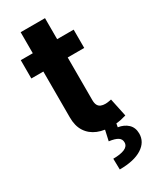

<svg xmlns="http://www.w3.org/2000/svg" viewBox="-228 -740 844 1033"><g transform="rotate(-30 194.0 -223.0)"><path d="M350.5 -545.5V-431.8H22V-545.5ZM96.6 -676.1H247.9V-167.6Q247.9 -146.7 254.3 -135.1Q260.7 -123.6 272.2 -119Q283.7 -114.3 299 -114.3Q309.7 -114.3 320.3 -116.3Q331 -118.3 336.6 -119.3L360.4 -6.7Q349.1 -3.2 328.5 1.6Q307.9 6.4 278.4 7.5Q223.7 9.6 182.7 -7.1Q141.7 -23.8 119 -58.9Q96.2 -94.1 96.6 -147.7ZM229.4 -2.8H299L293.3 28.1Q329.9 33.7 353.2 55.4Q376.4 77.1 376.8 114.3Q377.1 167.3 327.8 198.7Q278.4 230.1 189.3 230.1L187.9 162.6Q232.6 162.6 258 151.8Q283.4 141 284.4 118.3Q285.2 96.6 267.8 85.2Q250.4 73.9 213.4 69.2Z"/></g></svg>

Font: InterMG
Style: Bold
Weight: 700
Designer: Rasmus Andersson
Foundry: rsms
Version: Version 3.019;December 26, 2023;FontCreator 15.0.0.2955 64-b